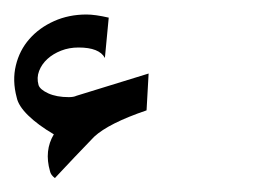

<svg xmlns="http://www.w3.org/2000/svg" viewBox="-64 -872 389 270"><path d="M145 -768.6 142.1 -716.8Q88.9 -698.7 68.4 -679.7Q54.2 -665 40.5 -650.6Q26.9 -636.2 13.2 -621.6Q7.3 -626 6.3 -631.3Q-2 -660.2 11.7 -683.1Q-10.7 -696.3 -24.4 -709.7Q-38.1 -723.1 -40.5 -734.9Q-46.9 -758.8 -41.7 -780Q-36.6 -801.3 -22.7 -817.1Q-8.8 -833 12 -842.3Q32.7 -851.6 57.6 -851.6Q69.8 -851.6 88.9 -847.2L83.5 -790.5Q75.7 -805.2 46.4 -805.2Q33.2 -805.2 22 -800.8Q10.7 -796.4 2.7 -789.1Q-5.4 -781.7 -9 -772.2Q-12.7 -762.7 -9.8 -752.4Q-7.8 -746.1 3.9 -740.7Q15.6 -735.4 32.7 -735.4Q39.6 -735.4 43.5 -737.3Z"/></svg>

Font: XB Khoramshahr
Style: Oblique
Weight: 400
Italic angle: 12°
Designer: Behnam
Foundry: Irmug
Version: Version 8.005 2009